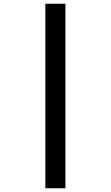

<svg xmlns="http://www.w3.org/2000/svg" viewBox="-20 -777 591 1024"><path d="M222 -757H329V227H222Z"/></svg>

Font: Noto Sans Balinese
Style: Bold
Weight: 700
Designer: Aditya Bayu, David Williams
Foundry: David Williams
Version: Version 2.005; ttfautohint (v1.8.4.7-5d5b)